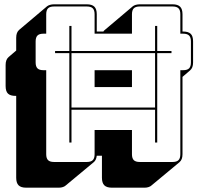

<svg xmlns="http://www.w3.org/2000/svg" viewBox="-20 -750 919 889"><path d="M698 -504H311V-252H698ZM418 -347V-425H591V-347ZM301 -90V-504H235V-514H301V-630H311V-514H698V-630H708V-514H774V-504H708V-90H698V-242H311V-90ZM418 -36V-148H591V-36Q591 -17 599.5 -8.5Q608 0 627 0H779Q798 0 806.5 -8.5Q815 -17 815 -36V-425H828Q847 -425 855.5 -433.5Q864 -442 864 -461V-558Q864 -577 855.5 -585.5Q847 -594 828 -594H815V-684Q815 -703 806.5 -711.5Q798 -720 779 -720H627Q608 -720 599.5 -711.5Q591 -703 591 -684V-594H418V-684Q418 -703 409.5 -711.5Q401 -720 382 -720H230Q211 -720 202.5 -711.5Q194 -703 194 -684V-594H181Q162 -594 153.5 -585.5Q145 -577 145 -558V-461Q145 -442 153.5 -433.5Q162 -425 181 -425H194V-36Q194 -17 202.5 -8.5Q211 0 230 0H382Q401 0 409.5 -8.5Q418 -17 418 -36ZM414 1 284 109Q280 113 271.5 116Q263 119 253 119H101Q77 119 66 108Q55 97 55 73V-306H52Q28 -306 17 -316.5Q6 -327 6 -352V-449Q6 -462 9.5 -471Q13 -480 20 -486L55 -516V-575Q55 -588 58.5 -597Q62 -606 69 -612L198 -721Q203 -725 211.5 -727.5Q220 -730 230 -730H382Q406 -730 417 -719Q428 -708 428 -684V-604H459Q460 -607 462.5 -609Q465 -611 466 -612L595 -721Q600 -725 608.5 -727.5Q617 -730 627 -730H779Q803 -730 814 -719Q825 -708 825 -684V-604H828Q852 -604 863 -593.5Q874 -583 874 -558V-461Q874 -448 870.5 -439Q867 -430 860 -424L825 -394V-36Q825 -23 821.5 -14Q818 -5 811 1L681 109Q677 113 668.5 116Q660 119 650 119H498Q474 119 463 108Q452 97 452 73V-29H428Q427 -19 423.5 -11.5Q420 -4 414 1Z"/></svg>

Font: Bungee Shade
Style: Regular
Weight: 400
Designer: David Jonathan Ross
Foundry: David Jonathan Ross
Version: Version 1.001;PS 1.0;hotconv 1.0.72;makeotf.lib2.5.5900